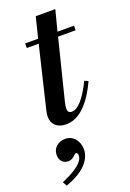

<svg xmlns="http://www.w3.org/2000/svg" viewBox="-165 -620 666 987"><g transform="rotate(-20 168.0 -126.5)"><path d="M69 -425V-450H140L168 -563H275L246 -450H336V-425H240L158 -97Q153 -76 153 -63Q153 -38 175 -38Q226 -38 289 -166L309 -157Q230 13 126 13Q90 13 69.5 -6Q49 -25 49 -56Q49 -69 53 -87L134 -425ZM20 310 7 287Q131 234 131 186Q131 169 120 169Q118 169 103.5 182Q89 195 71 195Q50 195 37.5 181.5Q25 168 25 145Q25 116 45 98.5Q65 81 93 81Q126 81 146.5 105.5Q167 130 167 164Q167 208 130 246Q93 284 20 310Z"/></g></svg>

Font: Libre Bodoni
Style: Italic
Weight: 400
Italic angle: -13°
Designer: Pablo Impallari, Rodrigo Fuenzalida
Foundry: Pablo Impallari, Rodrigo Fuenzalida
Version: Version 1.001